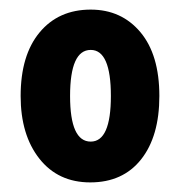

<svg xmlns="http://www.w3.org/2000/svg" viewBox="-20 -742 377 400"><path d="M312 -542Q312 -458 274 -410Q236 -362 168 -362Q101 -362 62 -411.5Q23 -461 23 -542Q23 -627 62.5 -674.5Q102 -722 169 -722Q233 -722 272.5 -675Q312 -628 312 -542ZM126 -542Q126 -447 169 -447Q211 -447 211 -542Q211 -638 169 -638Q126 -638 126 -542Z"/></svg>

Font: Noto Sans Gujarati ExtraCondensed ExtraBold
Style: Regular
Weight: 800
Width: 2
Designer: Jelle Bosma - Monotype Design Team, Universal Thirst
Foundry: Monotype Imaging Inc.
Version: Version 2.106; ttfautohint (v1.8.4.7-5d5b)